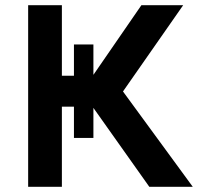

<svg xmlns="http://www.w3.org/2000/svg" viewBox="-20 -720 782 740"><path d="M555.5 0 295.5 -367 525 -700H686L454 -367.5L723 0ZM88.5 0V-700H218.5V-428H399V-309H218.5V0ZM265 -188.5V-548.5H340V-188.5Z"/></svg>

Font: Geologica Medium
Style: Regular
Weight: 500
Designer: Sindre Bremnes, Frode Helland
Foundry: Monokrom Skriftforlag AS
Version: Version 1.010;gftools[0.9.28]